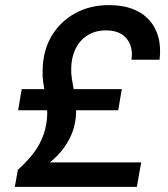

<svg xmlns="http://www.w3.org/2000/svg" viewBox="-20 -732 659 752"><path d="M38 0 50 -67Q86 -99 111.5 -132.5Q137 -166 150.5 -204.5Q164 -243 165 -286Q165 -308 162 -328.5Q159 -349 155.5 -369.5Q152 -390 149 -411.5Q146 -433 147 -457Q148 -533 181.5 -590Q215 -647 273.5 -679.5Q332 -712 407 -712Q459 -712 498 -697.5Q537 -683 563 -655Q589 -627 600 -587.5Q611 -548 605 -498H495Q500 -532 489.5 -558Q479 -584 455.5 -598.5Q432 -613 396 -613Q353 -613 322.5 -593.5Q292 -574 276 -541Q260 -508 259 -467Q258 -445 261.5 -423.5Q265 -402 269 -380.5Q273 -359 276 -337Q279 -315 278 -293Q277 -234 249.5 -183.5Q222 -133 175 -96H533L516 0ZM51 -300 65 -383H457L443 -300Z"/></svg>

Font: DM Sans 20pt SemiBold
Style: Italic
Weight: 600
Italic angle: -10°
Version: Version 4.004;gftools[0.9.30]